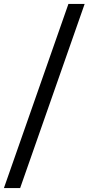

<svg xmlns="http://www.w3.org/2000/svg" viewBox="-47 -862 453 982"><path d="M56 100 386 -842H303L-27 100Z"/></svg>

Font: Montserrat-Alt1 Med
Style: Regular
Weight: 500
Designer: Differentunic
Foundry: Differentunic
Version: Version 7.222